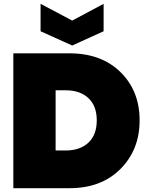

<svg xmlns="http://www.w3.org/2000/svg" viewBox="-20 -988 783 1008"><path d="M345 -708Q512 -708 612.5 -609.5Q713 -511 713 -356Q713 -202 612.5 -101Q512 0 345 0H50V-708ZM272 -198H325Q400 -198 444 -239Q488 -280 488 -356Q488 -432 444 -473Q400 -514 325 -514H272ZM359 -880 524 -968V-824L359 -749L193 -824V-968Z"/></svg>

Font: Poppins Black
Style: Regular
Weight: 900
Designer: Ninad Kale (Devanagari), Jonny Pinhorn (Latin)
Foundry: Indian Type Foundry
Version: Version 3.200;PS 1.000;hotconv 16.6.54;makeotf.lib2.5.65590